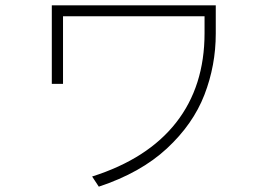

<svg xmlns="http://www.w3.org/2000/svg" viewBox="-20 -652 1002 719"><path d="M788 -632V-526Q788 -407 745.5 -297Q703 -187 605 -96Q507 -5 350 47L325 9Q533 -57 639.5 -193Q746 -329 746 -528V-591H216V-338H174V-632Z"/></svg>

Font: Gmarket Sans TTF Light
Style: Regular
Weight: 300
Designer: Creative Director : Sungho Lee; Art Director : Kiwoong Choi; Project Manager : Sori Yang, Jongwook Yoon; Font Designer :
Foundry: Sandoll Inc.
Version: Version 1.000;hotconv 1.0.109;makeotfexe 2.5.65596